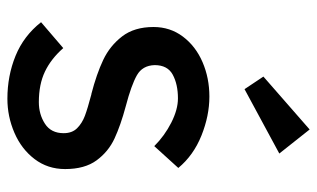

<svg xmlns="http://www.w3.org/2000/svg" viewBox="-189 -658 857 519"><g transform="rotate(90 239.5 -398.5)"><path d="M246 -451Q208 -451 182 -437Q156 -423 156 -388Q157 -355 183.5 -340Q210 -325 267 -310Q319 -296 354.5 -279.5Q390 -263 413.5 -231Q437 -199 437 -146Q437 -99 410 -63.5Q383 -28 339 -9Q295 10 247 10Q185 10 131 -12Q77 -34 40 -81L110 -141Q139 -108 173.5 -91.5Q208 -75 256 -75Q289 -75 314.5 -91.5Q340 -108 340 -142Q340 -165 326.5 -178.5Q313 -192 293 -199.5Q273 -207 235 -217H234Q180 -231 142 -249Q104 -267 78.5 -300Q53 -333 53 -385Q53 -430 79 -464.5Q105 -499 148 -517.5Q191 -536 241 -536Q293 -536 346.5 -514.5Q400 -493 434 -452L375 -387Q347 -415 311.5 -433Q276 -451 246 -451ZM187 -682 330 -807 395 -725 221 -631Z"/></g></svg>

Font: Lexend
Style: Regular
Weight: 400
Designer: Thomas Jockin
Foundry: Lexend
Version: Version 1.000